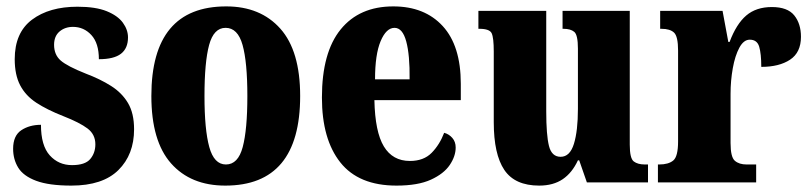

<svg xmlns="http://www.w3.org/2000/svg" viewBox="-20 -570 2536 600"><path d="M203 10Q133 10 93 -5Q53 -20 37 -46Q21 -72 21 -105Q21 -146 46.5 -163Q72 -180 108 -180Q108 -115 135.5 -84.5Q163 -54 205 -54Q246 -54 262 -73Q278 -92 278 -119Q278 -150 253.5 -168.5Q229 -187 178 -207Q127 -227 93.5 -249Q60 -271 43 -303.5Q26 -336 26 -385Q26 -468 80 -508.5Q134 -549 222 -549Q279 -549 313.5 -535Q348 -521 364 -499Q380 -477 380 -453Q380 -419 358 -402Q336 -385 289 -385Q289 -435 265.5 -460.5Q242 -486 208 -486Q183 -486 166 -471.5Q149 -457 149 -430Q149 -399 169.5 -381Q190 -363 248 -340Q293 -323 327 -301.5Q361 -280 380 -248Q399 -216 399 -166Q399 -87 350 -38.5Q301 10 203 10Z M684 10Q576 10 514.5 -59.5Q453 -129 453 -270Q453 -550 687 -550Q794 -550 856 -480.5Q918 -411 918 -270Q918 10 684 10ZM686 -56Q724 -56 738.5 -110.5Q753 -165 753 -270Q753 -376 738 -429.5Q723 -483 685 -483Q648 -483 633.5 -429.5Q619 -376 619 -270Q619 -165 634 -110.5Q649 -56 686 -56Z M1219 10Q1101 10 1043.5 -62.5Q986 -135 986 -265Q986 -406 1044.5 -478Q1103 -550 1209 -550Q1307 -550 1363.5 -488.5Q1420 -427 1420 -308V-257H1150Q1152 -158 1179.5 -112.5Q1207 -67 1261 -67Q1304 -67 1329 -92.5Q1354 -118 1368 -155Q1383 -151 1393.5 -139Q1404 -127 1404 -109Q1404 -82 1385.5 -54.5Q1367 -27 1326.5 -8.5Q1286 10 1219 10ZM1260 -322Q1261 -398 1249.5 -440.5Q1238 -483 1213 -483Q1187 -483 1169.5 -441.5Q1152 -400 1152 -322Z M1665 10Q1589 10 1556 -39Q1523 -88 1523 -188V-409Q1523 -452 1516.5 -466Q1510 -480 1478 -480H1475V-536H1687V-222Q1687 -148 1695.5 -114Q1704 -80 1732 -80Q1761 -80 1773.5 -120.5Q1786 -161 1786 -230V-418Q1786 -461 1774.5 -470.5Q1763 -480 1741 -480H1738V-536H1948V-118Q1948 -75 1960.5 -65.5Q1973 -56 1995 -56H2005V0H1814L1790 -69H1786Q1768 -30 1738.5 -10Q1709 10 1665 10Z M2036 0V-56H2040Q2069 -56 2084 -68.5Q2099 -81 2099 -128V-412Q2099 -456 2086.5 -468Q2074 -480 2047 -480H2043V-536H2238L2256 -439H2260Q2281 -495 2312 -521.5Q2343 -548 2392 -548Q2441 -548 2462 -522Q2483 -496 2483 -455Q2483 -406 2449 -383.5Q2415 -361 2359 -361Q2359 -402 2352.5 -424Q2346 -446 2323 -446Q2304 -446 2290.5 -421Q2277 -396 2270 -357Q2263 -318 2263 -277V-123Q2263 -79 2276.5 -67.5Q2290 -56 2313 -56H2343V0Z"/></svg>

Font: Noto Serif ExtraCondensed Black
Style: Regular
Weight: 900
Width: 2
Designer: Monotype Design Team
Foundry: Monotype Imaging Inc.
Version: Version 2.015; ttfautohint (v1.8.4.7-5d5b)